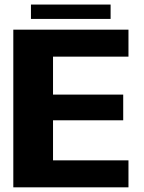

<svg xmlns="http://www.w3.org/2000/svg" viewBox="-20 -802 617 822"><path d="M37 0H530V-115.5H207V-287H507.5V-397H207V-559.5H530V-675H37ZM112.5 -721H453.5V-782.5H112.5Z"/></svg>

Font: Anybody UltraCondensed Thin
Style: Bold
Weight: 700
Version: Version 1.111